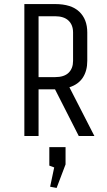

<svg xmlns="http://www.w3.org/2000/svg" viewBox="-20 -670 525 946"><path d="M100 0V-650H251Q331 -650 370.5 -612.5Q410 -575 410 -510V-370Q410 -321 388 -287.5Q366 -254 322 -240L445 0H368L251 -230H170V0ZM340 -510Q340 -547 317.5 -568.5Q295 -590 251 -590H170V-290H251Q296 -290 318 -311.5Q340 -333 340 -370ZM259 256 227 250 247 155 223 146V55H303V140Z"/></svg>

Font: Unica One
Style: Regular
Weight: 400
Designer: Eduardo Rodriguez Tunni
Foundry: Eduardo Rodriguez Tunni
Version: Version 2.000; ttfautohint (v1.8.4.7-5d5b);gftools[0.9.23]